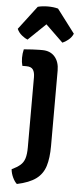

<svg xmlns="http://www.w3.org/2000/svg" viewBox="-75 -765 425 1018"><g transform="rotate(5 138.0 -256.0)"><path d="M218.5 3Q218.5 67.5 205 110.5Q191.5 153.5 156.2 179.5Q121 205.5 55.5 219.5Q43 208.5 33 187.2Q23 166 21 144Q49.5 130.5 66 116.2Q82.5 102 89.5 79.8Q96.5 57.5 96.5 21V-352.5Q96.5 -378.5 86.8 -392.8Q77 -407 51.5 -407H30Q24.5 -427 24.5 -449.5Q24.5 -473 30 -495Q52.5 -497 75.5 -498.2Q98.5 -499.5 112 -499.5H128.5Q170.5 -499.5 194.5 -472.2Q218.5 -445 218.5 -398.5ZM192 -726 287 -600.5Q279 -581 261.5 -567Q244 -553 230.5 -548L138 -637.5L45 -548Q31.5 -553 14.2 -567Q-3 -581 -11.5 -600.5L84 -726Q108 -732.5 138 -732.5Q168 -732.5 192 -726Z"/></g></svg>

Font: Signika Negative SemiBold
Style: Regular
Weight: 600
Designer: Anna Giedryś
Foundry: Anna Giedryś
Version: Version 2.000; ttfautohint (v1.8.3) -l 8 -r 50 -G 200 -x 9 -